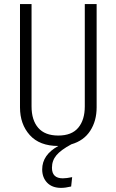

<svg xmlns="http://www.w3.org/2000/svg" viewBox="-20 -705 571 942"><path d="M396 -685.1H454.1V-178.2Q454.1 -111.8 422.6 -63.2Q391.1 -14.6 330.1 2.9Q278.3 30.8 256.6 56.9Q234.9 83 234.9 118.2Q234.9 169.9 288.1 169.9Q306.6 169.9 334 164.1L329.1 210Q300.8 216.8 279.8 216.8Q235.8 216.8 211.4 191.4Q187 166 187 126Q187 54.7 266.1 11.2Q174.3 11.2 126.2 -42.2Q78.1 -95.7 78.1 -178.2V-685.1H134.8V-183.1Q134.8 -115.7 167.5 -77.9Q200.2 -40 266.1 -40Q332 -40 364 -78.4Q396 -116.7 396 -183.1Z"/></svg>

Font: Fira Sans Compressed Light
Style: Regular
Weight: 300
Width: 1
Designer: Carrois Corporate & Edenspiekermann AG
Foundry: Carrois Corporate GbR & Edenspiekermann AG
Version: Version 4.203;PS 004.203;hotconv 1.0.88;makeotf.lib2.5.64775